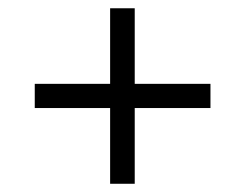

<svg xmlns="http://www.w3.org/2000/svg" viewBox="-20 -592 599 469"><path d="M309.1 -328.1V-143.1H249V-328.1H64.9V-387.2H249V-571.8H309.1V-387.2H494.1V-328.1Z"/></svg>

Font: Noto Serif Lao
Style: Regular
Weight: 400
Designer: Danh Hong
Foundry: Danh Hong
Version: Version 1.03 uh